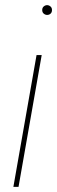

<svg xmlns="http://www.w3.org/2000/svg" viewBox="-20 -726 222 746"><path d="M32 0 122 -512H142L52 0ZM163 -668Q156 -668 150 -673Q144 -678 144 -687Q144 -696 150 -701Q156 -706 163 -706Q170 -706 176 -701Q182 -696 182 -687Q182 -678 176.5 -673Q171 -668 163 -668Z"/></svg>

Font: DM Sans 12pt Thin
Style: Italic
Weight: 250
Italic angle: -10°
Version: Version 4.004;gftools[0.9.30]